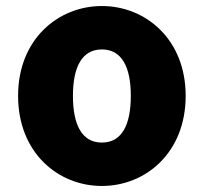

<svg xmlns="http://www.w3.org/2000/svg" viewBox="-20 -603 675 637"><path d="M318 14C463 14 596 -96 596 -285C596 -473 463 -583 318 -583C173 -583 40 -473 40 -285C40 -96 173 14 318 14ZM318 -130C251 -130 222 -190 222 -285C222 -379 251 -439 318 -439C385 -439 414 -379 414 -285C414 -190 385 -130 318 -130Z"/></svg>

Font: ChiuKong Gothic MN Heavy
Style: Regular
Weight: 900
Designer: Ryoko NISHIZUKA 西塚涼子 (kana, bopomofo & ideographs); Paul D. Hunt (Latin, Greek & Cyrillic); Sandoll Communications 산돌커뮤니
Foundry: Adobe
Version: Version 1.300